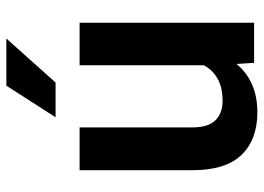

<svg xmlns="http://www.w3.org/2000/svg" viewBox="-130 -670 810 589"><g transform="rotate(-90 274.5 -375.0)"><path d="M316.3 -609H209.7L306.7 -760H451.3ZM499.7 0H376.7L373.3 -54Q348.3 -23.3 311.2 -6.7Q274 10 225.3 10Q141.3 10 94.3 -38.7Q47.3 -87.3 47.3 -190V-535.3H178.7V-189Q178.7 -140.3 200.7 -118.5Q222.7 -96.7 259.3 -96.7Q300.3 -96.7 327.7 -111.8Q355 -127 369.3 -154.3V-535.3H499.7Z"/></g></svg>

Font: FreesentationVF
Style: Regular
Weight: 400
Designer: glyphs from Roboto by Christian Robertson / Hangul glyphs from Noto Sans CJK(Source Han Sans) by Jang Soo-young and Kang
Foundry: PT&
Version: Version 2.001;Glyphs 3.3.1 (3343)